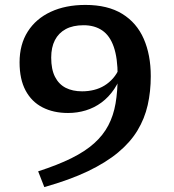

<svg xmlns="http://www.w3.org/2000/svg" viewBox="-20 -735 706 780"><path d="M160 25 135 -39Q214 -64.5 270 -92.2Q326 -120 362.5 -152.8Q399 -185.5 420 -225.5Q441 -265.5 449.5 -315Q458 -364.5 458 -426.5Q458 -499 442.2 -544.5Q426.5 -590 395.5 -611.2Q364.5 -632.5 319.5 -632.5Q276.5 -632.5 247.2 -616.8Q218 -601 203 -571.8Q188 -542.5 188 -501Q188 -453 203.5 -422.8Q219 -392.5 247 -378.2Q275 -364 313.5 -364Q339 -364 362 -369.8Q385 -375.5 404.5 -387.5Q424 -399.5 439.5 -417.2Q455 -435 465 -458.5L479.5 -451.5Q466.5 -406.5 444 -373.2Q421.5 -340 392.2 -318.5Q363 -297 328.5 -286.5Q294 -276 256.5 -276Q197 -276 152.8 -298.8Q108.5 -321.5 84 -367.2Q59.5 -413 59.5 -481.5Q59.5 -554.5 92.8 -606.8Q126 -659 186.2 -687Q246.5 -715 327 -715Q417.5 -715 476.5 -678.8Q535.5 -642.5 564 -577.2Q592.5 -512 592.5 -425.5Q592.5 -363 580 -308Q567.5 -253 538.5 -205Q509.5 -157 460 -115.8Q410.5 -74.5 336.8 -39.2Q263 -4 160 25Z"/></svg>

Font: Newsreader 7pt Medium
Style: Regular
Weight: 500
Designer: Hugues Gentile
Foundry: Production Type
Version: Version 1.003